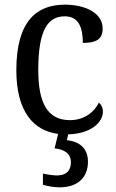

<svg xmlns="http://www.w3.org/2000/svg" viewBox="-20 -566 497 823"><path d="M235 237C311 237 357 197 357 127C357 73 325 41 267 35L272 10C374 7 421 -44 421 -87C421 -105 414 -118 404 -126C383 -84 340 -51 280 -51C184 -51 144 -124 144 -266C144 -445 189 -496 258 -496C319 -496 335 -445 335 -382C393 -382 420 -398 420 -444C420 -512 343 -546 258 -546C140 -546 50 -479 50 -265C50 -88 123 -6 229 8L214 70C254 74 284 91 284 130C284 167 262 186 225 186C209 186 186 183 164 178V226C186 233 216 237 235 237Z"/></svg>

Font: Noto Serif Sinhala SemiCondensed
Style: Regular
Weight: 400
Width: 4
Designer: Jelle Bosma - Monotype Design Team
Foundry: Monotype Imaging Inc.
Version: Version 2.007